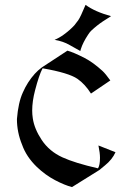

<svg xmlns="http://www.w3.org/2000/svg" viewBox="-20 -758 538 780"><path d="M272.5 2Q243.2 -5.4 203.1 -26.4Q163.6 -47.4 129.9 -79.6Q86.9 -121.1 69.8 -169.9Q48.8 -220.7 48.8 -274.4Q54.2 -341.8 72.8 -382.3Q91.3 -424.8 121.1 -458Q133.8 -472.2 150.4 -484.4L253.9 -552.2Q277.8 -545.9 323.7 -522.5Q357.9 -504.9 396.5 -469.7Q408.2 -459 428.2 -431.2L349.6 -377.9Q325.7 -416 294.9 -437.5Q259.8 -461.9 153.3 -480.5L152.8 -480Q138.7 -453.6 122.6 -391.6Q110.8 -347.2 110.8 -308.6Q110.8 -293 113.3 -276.9Q119.6 -234.4 149.4 -189.5Q180.2 -143.1 233.9 -118.7Q284.2 -95.7 377.9 -74.2L378.4 -74.7Q386.2 -86.9 386.2 -117.2Q386.2 -136.2 379.9 -167L449.2 -139.6Q436 -109.9 406.2 -85.9Q383.8 -67.9 383.8 -67.4ZM201.7 -596.2Q220.7 -604 238.8 -617.2Q264.2 -635.7 282.2 -655.3Q286.6 -660.2 297.9 -675.8Q306.6 -688 327.6 -738.3Q365.2 -710.4 431.2 -692.4L398.4 -671.4Q374 -655.3 350.6 -633.3Q345.2 -628.4 337.9 -617.2Q316.9 -585.4 308.6 -559.1Q306.2 -551.3 306.2 -550.8L262.7 -575.2Q236.8 -590.3 201.7 -596.2Z"/></svg>

Font: MedievalSharp
Style: Regular
Weight: 500
Version: Version 1.0